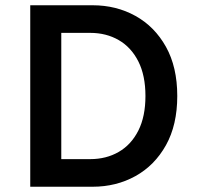

<svg xmlns="http://www.w3.org/2000/svg" viewBox="-20 -710 749 730"><path d="M95 0V-690H332Q422 -690 495 -649.5Q568 -609 611 -532Q654 -455 654 -345Q654 -235 611 -158Q568 -81 495 -40.5Q422 0 332 0ZM213 -105H323Q384 -105 431.5 -132.5Q479 -160 506 -213.5Q533 -267 533 -345Q533 -423 506 -476.5Q479 -530 431.5 -557.5Q384 -585 323 -585H213Z"/></svg>

Font: Radio Canada Medium
Style: Regular
Weight: 500
Designer: Charles Daoud, Etienne Aubert Bonn, Alexandre Saumier Demers, Jacques Le Bailly
Foundry: Radio-Canada
Version: Version 2.104; ttfautohint (v1.8.4.7-5d5b);gftools[0.9.28.de